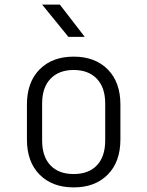

<svg xmlns="http://www.w3.org/2000/svg" viewBox="-20 -805 640 834"><path d="M300 9Q207 9 152 -46.5Q97 -102 97 -199V-351Q97 -448 152 -503.5Q207 -559 300 -559Q393 -559 448 -503.5Q503 -448 503 -351V-199Q503 -102 448 -46.5Q393 9 300 9ZM300 -49Q365 -49 401 -87Q437 -125 437 -195V-355Q437 -425 400.5 -463Q364 -501 300 -501Q236 -501 199.5 -463Q163 -425 163 -355V-195Q163 -125 199 -87Q235 -49 300 -49ZM277 -645 163 -785H240L348 -645Z"/></svg>

Font: JetBrains Mono NL ExtraLight
Style: Regular
Weight: 200
Designer: Philipp Nurullin, Konstantin Bulenkov
Foundry: JetBrains
Version: Version 2.304; ttfautohint (v1.8.4.7-5d5b)